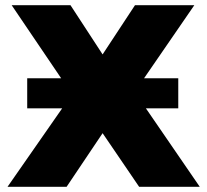

<svg xmlns="http://www.w3.org/2000/svg" viewBox="-20 -721 799 741"><path d="M85 -419H216L25 -701H252L376 -511L501 -701H730L536 -419H668V-303H543L751 0H517L376 -207L237 0H9L220 -303H85Z"/></svg>

Font: Chess Sans ExtraBold
Style: Regular
Weight: 800
Designer: Wolf Bōese
Foundry: Wolf Bōese
Version: Version 7.223